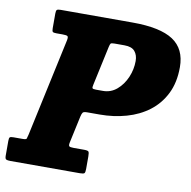

<svg xmlns="http://www.w3.org/2000/svg" viewBox="-123 -832 909 914"><g transform="rotate(10 332.0 -375.0)"><path d="M277.5 -266 249.5 -136Q246.5 -121.5 250.5 -117.5Q254.5 -113.5 272 -113.5H322Q340.5 -113.5 344.2 -108.8Q348 -104 348 -85.5V-25Q348 -8 343.5 -4Q339 0 322 0H-14Q-28 0 -34 -3Q-40 -6 -40 -21V-92.5Q-40 -106.5 -36.2 -110Q-32.5 -113.5 -19 -113.5H24.5Q42.5 -113.5 44.5 -118.5Q46.5 -123.5 50 -139L152 -612.5Q155.5 -629.5 150 -633Q144.5 -636.5 125.5 -636.5H96.5Q82.5 -636.5 78.8 -640Q75 -643.5 75 -657.5V-729Q75 -743 79.5 -746.5Q84 -750 97.5 -750H445Q578.5 -750 641 -709Q703.5 -668 703.5 -579.5Q703.5 -505.5 676.5 -451.2Q649.5 -397 602.8 -361.5Q556 -326 495 -308.8Q434 -291.5 366.5 -291.5H307Q289.5 -291.5 285.2 -286.2Q281 -281 277.5 -266ZM329 -405H362Q400.5 -405 429.5 -430Q458.5 -455 474.8 -493.2Q491 -531.5 491 -572Q491 -600.5 476 -618.5Q461 -636.5 425.5 -636.5H377.5Q362 -636.5 359 -632.8Q356 -629 353 -615.5L312 -425.5Q309 -412.5 311.5 -408.8Q314 -405 329 -405Z"/></g></svg>

Font: Besley* Narrow Heavy
Style: Italic
Weight: 800
Width: 4
Italic angle: -13°
Designer: Owen Earl
Foundry: indestructible type*
Version: Version 3.000; ttfautohint (v1.8.3)